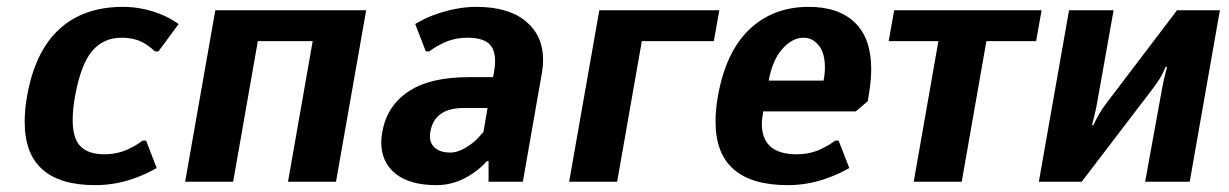

<svg xmlns="http://www.w3.org/2000/svg" viewBox="-20 -530 3585 560"><path d="M52 -174Q52 -212 59 -250Q82 -380 153 -445Q224 -510 339 -510Q399 -510 457 -485Q476 -477 501 -460L442 -380H432Q422 -390 407 -400Q378 -420 334 -420Q282 -420 249 -381.5Q216 -343 199 -250Q192 -212 192 -179Q192 -126 215 -103Q238 -80 284 -80Q328 -80 364 -100Q382 -109 396 -120H406L437 -40Q407 -23 385 -15Q323 10 258 10Q52 10 52 -174Z M520 0 608 -500H1048L960 0H820L892 -410H732L660 0Z M1092 -115Q1092 -130 1095 -145Q1108 -220 1170.5 -262.5Q1233 -305 1348 -305H1418L1421 -320Q1424 -338 1424 -352Q1424 -388 1404.5 -404Q1385 -420 1344 -420Q1300 -420 1264 -400Q1246 -391 1232 -380H1222L1191 -460Q1218 -476 1242 -485Q1309 -510 1369 -510Q1463 -510 1513.5 -468Q1564 -426 1564 -356Q1564 -338 1561 -320L1505 0H1405V-60H1400Q1380 -38 1360 -25Q1310 10 1253 10Q1175 10 1133.5 -23.5Q1092 -57 1092 -115ZM1361 -115Q1374 -126 1390 -145L1402 -215H1332Q1247 -215 1235 -145Q1234 -141 1234 -132Q1234 -111 1249.5 -98Q1265 -85 1294 -85Q1323 -85 1361 -115Z M1640 0 1728 -500H2078L2062 -410H1852L1780 0Z M2067 -175Q2067 -212 2074 -250Q2097 -379 2166 -444.5Q2235 -510 2339 -510Q2426 -510 2473.5 -464Q2521 -418 2521 -329Q2521 -298 2515 -260L2511 -235L2476 -205H2206Q2202 -179 2202 -169Q2202 -80 2304 -80Q2348 -80 2384 -100Q2402 -109 2416 -120H2426L2457 -40Q2427 -23 2405 -15Q2343 10 2278 10Q2067 10 2067 -175ZM2382 -295Q2386 -314 2386 -334Q2386 -375 2368 -397.5Q2350 -420 2324 -420Q2291 -420 2262 -387.5Q2233 -355 2222 -295Z M2645 0 2717 -410H2572L2588 -500H3018L3002 -410H2857L2785 0Z M3098 -500H3228L3179 -225Q3176 -209 3171.5 -191Q3167 -173 3165 -165H3169Q3186 -201 3204 -225L3413 -500H3538L3450 0H3320L3370 -275Q3374 -298 3384 -335H3380Q3370 -313 3364 -303Q3358 -293 3345 -275L3135 0H3010Z"/></svg>

Font: Scada
Style: Bold Italic
Weight: 700
Italic angle: -10°
Version: Version 4.000